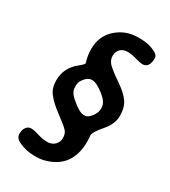

<svg xmlns="http://www.w3.org/2000/svg" viewBox="-195 -829 889 1002"><g transform="rotate(30 249.0 -328.0)"><path d="M354 -309.6V-319.8Q354 -350.6 310.3 -384.5Q266.6 -418.5 241.2 -418.5H236.3Q217.8 -418.5 199 -397Q180.2 -375.5 180.2 -354V-340.8Q180.2 -313 208 -288.1Q263.7 -238.8 289.6 -238.8H301.3Q316.4 -238.8 335.2 -262.9Q354 -287.1 354 -309.6ZM153.8 -556.2Q153.8 -635.7 208.3 -683.6Q262.7 -731.4 335.4 -731.4H350.1Q393.6 -731.4 429.7 -716.3Q465.8 -701.2 465.8 -681.6Q465.8 -621.1 423.3 -621.1Q412.1 -621.1 381.8 -629.9Q351.6 -638.7 325.9 -638.7Q300.3 -638.7 284.4 -622.8Q268.6 -606.9 268.6 -581.3Q268.6 -555.7 288.1 -535.6Q307.6 -515.6 360.6 -479.5Q413.6 -443.4 436 -411.6Q458.5 -379.9 458.5 -329.3Q458.5 -278.8 417 -231.9Q375.5 -185.1 375.5 -162.1L377 -151.9Q377.9 -143.1 377.9 -127.4Q377.9 9.8 269.5 56.6Q227.5 74.7 189 74.7H174.8Q124.5 74.7 80.6 53.7Q50.8 39.6 50.8 13.9Q50.8 -11.7 62.3 -26.4Q73.7 -41 90.6 -41Q107.4 -41 139.2 -31.2Q170.9 -21.5 197.5 -21.5Q224.1 -21.5 241.5 -38.3Q258.8 -55.2 258.8 -80.6Q258.8 -106 244.4 -122.1Q230 -138.2 178 -176.5Q126 -214.8 101.6 -247.1Q77.6 -277.8 77.6 -323.2Q77.6 -398.9 137.7 -447.3Q166.5 -470.2 166.5 -477.5Q153.8 -517.6 153.8 -556.2Z"/></g></svg>

Font: Averia Sans Libre
Style: Bold Italic
Weight: 700
Italic angle: -6.90001°
Version: Version 1.002